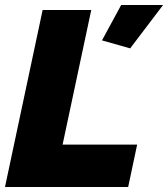

<svg xmlns="http://www.w3.org/2000/svg" viewBox="-23 -750 674 770"><path d="M148 -710H343L228 -170H527L491 0H-3ZM386 -588 463 -730H631L499 -556Z"/></svg>

Font: Raleway Black
Style: Italic
Weight: 900
Italic angle: -12°
Designer: Matt McInerney, Pablo Impallari, Rodrigo Fuenzalida
Foundry: Matt McInerney, Pablo Impallari, Rodrigo Fuenzalida
Version: Version 4.101;RELEASE